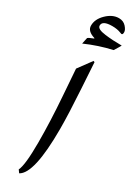

<svg xmlns="http://www.w3.org/2000/svg" viewBox="-220 -822 619 853"><g transform="rotate(30 89.5 -395.5)"><path d="M126 -246.6Q126 -17.1 66.9 14.2L56.6 0Q72.3 -31.2 72.3 -146.5Q72.3 -254.9 63 -379.9Q53.7 -504.9 53.2 -515.1L103.5 -583.5L109.9 -581.1Q109.9 -580.6 117.9 -452.1Q126 -323.7 126 -246.6ZM15.1 -713.9Q15.1 -747.6 44.7 -776.1Q74.2 -804.7 106.9 -804.7Q129.4 -804.7 143.6 -789.3Q157.7 -773.9 157.7 -761.5Q157.7 -749 150.9 -749Q149.4 -749 143.6 -751.5Q125 -759.3 98.6 -759.3Q48.3 -759.3 48.3 -733.4Q48.3 -715.3 92.3 -710Q131.3 -705.1 177.7 -705.1Q176.8 -701.7 156.7 -669.9Q87.4 -654.3 21 -625L27.8 -657.2Q33.7 -662.6 56.2 -670.9V-673.3Q15.1 -685.5 15.1 -713.9Z"/></g></svg>

Font: Farbod
Style: Regular
Weight: 400
Designer: Mohammad Saleh Souzanchi
Foundry: http://font-store.ir
Version: Version:3.2.5;RFB:1.2.5;Building:2016-06-12 13:21:07.028780